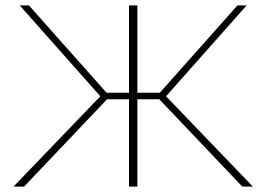

<svg xmlns="http://www.w3.org/2000/svg" viewBox="-20 -690 985 710"><path d="M457 -670V-347H374L87 -670H53L351 -334L30 0H69L376 -323H457V0H488V-323H569L876 0H915L594 -334L892 -670H858L571 -347H488V-670Z"/></svg>

Font: LT Wave Thin
Style: Regular
Weight: 100
Designer: Daniel Lyons
Version: Version 2.5 (Glyphs App)